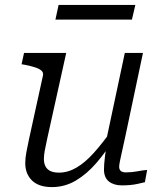

<svg xmlns="http://www.w3.org/2000/svg" viewBox="-20 -753 664 783"><path d="M172 -185Q166 -157 162.5 -138.5Q159 -120 159 -105Q159 -87 165.5 -74.5Q172 -62 185.5 -55.5Q199 -49 221 -49Q257 -49 292 -69.5Q327 -90 363 -130Q399 -170 439 -227L452 -198Q414 -136 374 -89.5Q334 -43 289 -16.5Q244 10 192 10Q138 10 110.5 -17Q83 -44 83 -88Q83 -108 87.5 -132Q92 -156 98 -184L155 -444Q158 -457 149 -465Q140 -473 122.5 -478.5Q105 -484 80 -489L68 -491L78 -537H250ZM492 -201Q484 -163 478 -137Q472 -111 469 -95.5Q466 -80 466 -73Q466 -61 473 -55.5Q480 -50 493 -50Q518 -50 541 -54.5Q564 -59 580 -60L571 -10Q558 -7 543 -3.5Q528 0 511.5 1.5Q495 3 477 3Q444 3 424 -13Q404 -29 404 -62Q404 -70 405 -84.5Q406 -99 408.5 -119Q411 -139 415 -163L409 -161L489 -537H563ZM219 -733H532L518 -673H206Z"/></svg>

Font: Roboto Serif Light
Style: Italic
Weight: 300
Italic angle: -10°
Version: Version 1.007